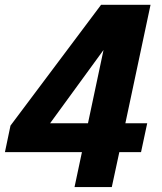

<svg xmlns="http://www.w3.org/2000/svg" viewBox="-30 -758 656 778"><path d="M272 0 302 -141.5H-10L12.5 -249L379.5 -738.5H580L478 -258.5H566.5L541.5 -141.5H453.5L423 0ZM326.5 -258.5 389.5 -555.5 173 -258.5Z"/></svg>

Font: Epilogue
Style: Bold Italic
Weight: 700
Italic angle: -12°
Designer: Tyler Finck
Foundry: Etcetera Type Co
Version: Version 2.111; ttfautohint (v1.8.3)